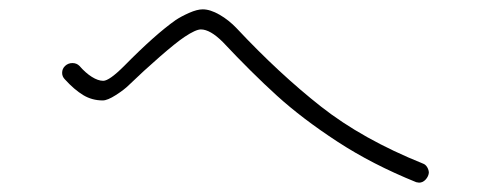

<svg xmlns="http://www.w3.org/2000/svg" viewBox="-20 -592 1040 411"><path d="M871 -202Q777 -240 702 -289Q627 -338 573 -387Q519 -436 457 -502Q430 -529 410 -529Q399 -529 375 -513Q357 -501 322 -470.5Q287 -440 256 -410Q246 -400 228 -388.5Q210 -377 200 -377Q177 -377 158 -388.5Q139 -400 119 -422Q113 -428 113 -436Q113 -445 119.5 -451Q126 -457 135 -457Q144 -457 150 -451Q163 -436 176.5 -427.5Q190 -419 201 -419Q214 -419 246 -451Q312 -518 356 -549Q368 -557 385 -564.5Q402 -572 414 -572Q430 -572 450 -560.5Q470 -549 487 -531Q578 -434 667 -364Q756 -294 885 -242Q891 -240 894.5 -234Q898 -228 898 -222Q897 -214 891 -207.5Q885 -201 877 -201Z"/></svg>

Font: Tsukimi Rounded Light
Style: Regular
Weight: 300
Designer: Takashi Funayama
Foundry: Takashi Funayama
Version: Version 1.032; ttfautohint (v1.8.3)